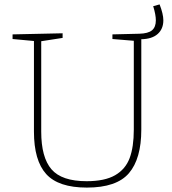

<svg xmlns="http://www.w3.org/2000/svg" viewBox="-20 -844 782 871"><path d="M621 -666V-256Q621 -124 565 -58.5Q509 7 374 7Q245 7 189.5 -54.5Q134 -116 134 -247V-658L37 -667V-688L264 -693V-672L167 -657V-247Q167 -130 213.5 -76Q260 -22 373 -22Q455 -22 502 -49Q549 -76 568 -126.5Q587 -177 587 -256V-659L490 -667V-688L612 -691Q652 -692 669.5 -706.5Q687 -721 687 -752Q687 -777 675 -816L704 -824Q721 -780 721 -752Q721 -713 695.5 -690Q670 -667 621 -666Z"/></svg>

Font: Bitter Pro ExtraLight
Style: Regular
Weight: 275
Designer: Sol Matas, and Bitter project Authors
Foundry: Sol Matas
Version: Version 1.010